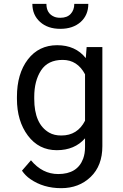

<svg xmlns="http://www.w3.org/2000/svg" viewBox="-20 -774 640 1002"><path d="M423.8 -386.2Q383.8 -461.4 307.1 -461.4Q230 -461.4 194.3 -406.7Q158.7 -352.1 158.7 -268.6V-258.3Q158.7 -127 236.3 -82Q263.2 -66.4 300.8 -66.9Q384.3 -66.9 423.8 -144ZM68.4 -258.3V-268.6Q68.4 -389.2 125.5 -463.9Q182.6 -538.1 278.3 -538.1Q374 -538.1 427.7 -470.7L432.1 -528.3H514.2V-11.2Q514.2 90.8 453.1 149.4Q392.1 208 299.3 208Q206.1 208 137.7 160.2Q112.3 142.6 94.7 116.7L141.6 62.5Q201.2 134.3 283.7 134.3Q384.3 134.3 414.1 53.7Q423.8 27.3 423.8 -6.8V-52.2Q369.6 9.8 276.4 9.8Q182.6 9.8 125.5 -66.4Q68.4 -142.6 68.4 -258.3ZM440.9 -753.9Q440.9 -695.3 400.9 -659.2Q360.4 -623.5 294.9 -623.5Q229 -623.5 189 -659.7Q148.9 -695.8 148.9 -753.9H222.2Q222.2 -704.1 262.2 -687Q275.4 -681.2 294.9 -681.2Q330.6 -681.2 349.1 -701.7Q367.7 -722.2 367.7 -753.9Z"/></svg>

Font: RobotoMono-Regular
Style: Regular
Weight: 400
Designer: Google
Version: Version 2.000985; 2015; ttfautohint (v1.3)